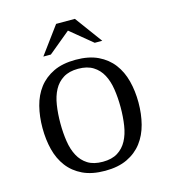

<svg xmlns="http://www.w3.org/2000/svg" viewBox="-109 -804 801 902"><g transform="rotate(-15 292.0 -352.5)"><path d="M58.6 -259.3Q58.6 -315.4 71 -364.5Q83.5 -413.6 111.3 -450.2Q139.2 -486.8 183.6 -508.1Q228 -529.3 292 -529.3Q355.5 -529.3 399.9 -508.1Q444.3 -486.8 472.2 -450.2Q500 -413.6 512.7 -364.5Q525.4 -315.4 525.4 -259.3Q525.4 -203.1 512.7 -154.1Q500 -105 472.2 -68.4Q444.3 -31.7 399.9 -10.5Q355.5 10.7 292 10.7Q228 10.7 183.6 -10.5Q139.2 -31.7 111.3 -68.4Q83.5 -105 71 -154.1Q58.6 -203.1 58.6 -259.3ZM145.5 -259.3Q145.5 -212.4 151.9 -171.1Q158.2 -129.9 174.6 -99.4Q190.9 -68.8 219.2 -51Q247.6 -33.2 292 -33.2Q336.4 -33.2 364.7 -51Q393.1 -68.8 409.4 -99.4Q425.8 -129.9 432.1 -171.1Q438.5 -212.4 438.5 -259.3Q438.5 -306.2 432.1 -347.4Q425.8 -388.7 409.4 -419.2Q393.1 -449.7 364.5 -467.5Q335.9 -485.4 292 -485.4Q248 -485.4 219.5 -467.5Q190.9 -449.7 174.6 -419.2Q158.2 -388.7 151.9 -347.4Q145.5 -306.2 145.5 -259.3ZM247.1 -715.8H338.4L436 -583H399.4L292.5 -670.9L186 -583H149.4Z"/></g></svg>

Font: Arian AMU Serif
Style: Regular
Weight: 400
Designer: Ruben Hakobyan (Tarumian)
Foundry: Ruben Hakobyan (Tarumian)
Version: Version 1.002